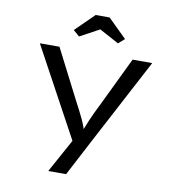

<svg xmlns="http://www.w3.org/2000/svg" viewBox="-102 -844 1075 1166"><g transform="rotate(10 435.5 -261.5)"><path d="M274 230 408 -14 409 65 89 -525H210L367 -218Q397 -162 418.5 -116.5Q440 -71 447 -36L432 -35Q445 -69 465 -116Q485 -163 514 -220L661 -525H782L502 5L384 230ZM316 -607 278 -640 393 -753H479L594 -640L556 -607L421 -680H451Z"/></g></svg>

Font: Lexend Tera
Style: Regular
Weight: 400
Designer: Bonnie Shaver-Troup, Thomas Jockin
Foundry: Lexend
Version: Version 1.007